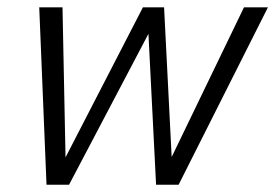

<svg xmlns="http://www.w3.org/2000/svg" viewBox="-20 -508 757 528"><path d="M107.9 0 87.9 -487.8H151.9L160.2 -75.2L373 -487.8H431.2L452.1 -76.2L650.9 -487.8H716.8L471.2 0H409.2L388.2 -415L169.9 0Z"/></svg>

Font: HK Grotesk Light Italic
Style: Regular
Weight: 300
Italic angle: -13°
Designer: Alfredo Marco Pradil and Stefan Peev
Foundry: Hanken Design Co.
Version: Version 1.000;PS 001.000;hotconv 1.0.88;makeotf.lib2.5.64775